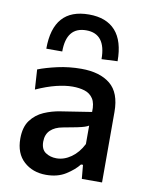

<svg xmlns="http://www.w3.org/2000/svg" viewBox="-87 -828 693 902"><g transform="rotate(10 260.0 -377.5)"><path d="M195 10.5Q131 10.5 89 -27.8Q47 -66 47 -136.5Q47 -191.5 71.2 -224Q95.5 -256.5 133 -272.8Q170.5 -289 210 -295L357.5 -318Q359.5 -359.5 345 -381.5Q330.5 -403.5 305 -411.5Q279.5 -419.5 247 -419.5Q212.5 -419.5 169 -408.8Q125.5 -398 74.5 -375L68.5 -470Q105.5 -484.5 160 -496.8Q214.5 -509 273 -509Q361.5 -509 411.2 -468.5Q461 -428 461 -336.5V0H364.5L358.5 -66H349Q327.5 -38.5 288.8 -14Q250 10.5 195 10.5ZM230 -74.5Q266 -74.5 299.8 -98.2Q333.5 -122 355 -164.5V-252.5Q348 -248 336 -244Q324 -240 300.5 -235Q277 -230 234.5 -222.5Q197.5 -216 176.5 -195.8Q155.5 -175.5 155.5 -141Q155.5 -104.5 177.8 -89.5Q200 -74.5 230 -74.5ZM358 -570Q358 -691 264.5 -691Q170 -691 170 -573.5H94Q94 -766.5 264.5 -766.5Q347.5 -766.5 390.8 -718.2Q434 -670 434 -573.5Z"/></g></svg>

Font: Commissioner Medium
Style: Regular
Weight: 500
Designer: Kostas Bartsokas
Foundry: Kostas Bartsokas
Version: Version 1.000; ttfautohint (v1.8.3)